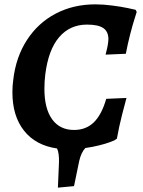

<svg xmlns="http://www.w3.org/2000/svg" viewBox="-20 -674 657 882"><path d="M468 -220 561 -224Q556 -207 541 -148Q526 -89 517 -37L505 -29Q501 -27 483.5 -20.5Q466 -14 436.5 -6.5Q407 1 372 6Q353 26 344 65L320 181L246 188L251 70Q252 29 242 8Q144 -6 90.5 -73.5Q37 -141 37 -250Q37 -281 41 -308Q53 -412 104 -490.5Q155 -569 236 -611.5Q317 -654 418 -654Q455 -654 496.5 -648.5Q538 -643 566.5 -637Q595 -631 603 -629L608 -619Q606 -612 597.5 -585.5Q589 -559 578 -516.5Q567 -474 558 -427L465 -423Q466 -428 470.5 -445.5Q475 -463 477 -481Q478 -486 478 -494Q478 -529 454.5 -545Q431 -561 380 -561Q301 -561 251.5 -503Q202 -445 188 -332Q184 -300 184 -266Q184 -175 219.5 -126Q255 -77 320 -77Q375 -77 411 -112Q447 -147 468 -220Z"/></svg>

Font: Alegreya
Style: Bold Italic
Weight: 700
Italic angle: -7°
Designer: Juan Pablo del Peral
Foundry: Huerta Tipografica
Version: Version 2.007; ttfautohint (v1.6)